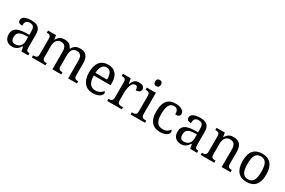

<svg xmlns="http://www.w3.org/2000/svg" viewBox="123 -2013 4866 3277"><g transform="rotate(30 2555.5 -375.0)"><path d="M147 -145Q147 -98.1 166.7 -75Q186.5 -51.8 228 -51.8Q258.3 -51.8 283 -61.5Q307.6 -71.3 325 -89.4Q342.3 -107.4 351.6 -133.3Q360.8 -159.2 360.8 -190.9V-272L296.9 -269Q254.4 -267.1 225.8 -258.5Q197.3 -250 179.7 -234.6Q162.1 -219.2 154.5 -196.8Q147 -174.3 147 -145ZM268.1 -496.1Q239.3 -496.1 221.4 -488Q203.6 -480 193.6 -465.3Q183.6 -450.7 180.2 -430.7Q176.8 -410.6 176.8 -387.2Q135.3 -387.2 113.5 -401.4Q91.8 -415.5 91.8 -450.2Q91.8 -476.1 106 -494.1Q120.1 -512.2 144.8 -523.7Q169.4 -535.2 202.1 -540.5Q234.9 -545.9 272 -545.9Q317.9 -545.9 352.1 -536.9Q386.2 -527.8 409.2 -507.3Q432.1 -486.8 443.6 -453.9Q455.1 -420.9 455.1 -373V-113.8Q455.1 -92.8 458.5 -79.1Q461.9 -65.4 469.2 -57.1Q476.6 -48.8 488.5 -45.4Q500.5 -42 517.1 -42H520V0H384.8L369.1 -85.9H360.8Q345.2 -64.9 330.6 -47.4Q315.9 -29.8 298.3 -17.1Q280.8 -4.4 258.5 2.7Q236.3 9.8 205.1 9.8Q171.9 9.8 143.3 0.2Q114.7 -9.3 94 -29.1Q73.2 -48.8 61.5 -78.9Q49.8 -108.9 49.8 -149.9Q49.8 -229.5 106.4 -268.1Q163.1 -306.6 277.8 -310.1L360.8 -313V-373Q360.8 -399.9 357.9 -422.6Q355 -445.3 345.2 -461.7Q335.4 -478 317.1 -487.1Q298.8 -496.1 268.1 -496.1Z M859.9 -42V0H590.8V-42H604Q621.1 -42 635.3 -44.4Q649.4 -46.9 659.7 -54.4Q669.9 -62 675.5 -76.2Q681.2 -90.3 681.2 -113.8V-425.8Q681.2 -447.8 675.3 -461.2Q669.4 -474.6 659.2 -481.9Q648.9 -489.3 634.8 -491.7Q620.6 -494.1 604 -494.1H601.1V-536.1H757.8L771 -455.1H775.9Q791 -482.9 807.6 -500.7Q824.2 -518.6 843 -528.6Q861.8 -538.6 882.6 -542.2Q903.3 -545.9 926.8 -545.9Q951.2 -545.9 973.1 -541Q995.1 -536.1 1013.9 -525.4Q1032.7 -514.6 1047.6 -497.3Q1062.5 -480 1071.8 -455.1H1080.1Q1095.2 -482.9 1112.8 -500.7Q1130.4 -518.6 1150.1 -528.6Q1169.9 -538.6 1191.7 -542.2Q1213.4 -545.9 1236.8 -545.9Q1274.9 -545.9 1305.2 -534.4Q1335.4 -522.9 1356.4 -499.3Q1377.4 -475.6 1388.7 -438.5Q1399.9 -401.4 1399.9 -350.1V-113.8Q1399.9 -90.3 1405.8 -76.2Q1411.6 -62 1421.9 -54.4Q1432.1 -46.9 1446.3 -44.4Q1460.4 -42 1477.1 -42H1480V0H1306.2V-345.2Q1306.2 -377.9 1300.5 -403.3Q1294.9 -428.7 1282.5 -446.3Q1270 -463.9 1250 -472.9Q1230 -481.9 1201.2 -481.9Q1169.9 -481.9 1148.7 -470Q1127.4 -458 1114.3 -437.5Q1101.1 -417 1095.5 -390.1Q1089.8 -363.3 1089.8 -333V-113.8Q1089.8 -90.3 1095.7 -76.2Q1101.6 -62 1111.8 -54.4Q1122.1 -46.9 1136.2 -44.4Q1150.4 -42 1167 -42H1169.9V0H996.1V-345.2Q996.1 -377.9 990.5 -403.3Q984.9 -428.7 972.4 -446.3Q960 -463.9 939.9 -472.9Q919.9 -481.9 891.1 -481.9Q858.4 -481.9 836.2 -468.8Q814 -455.6 800.3 -433.1Q786.6 -410.6 780.8 -381.3Q774.9 -352.1 774.9 -319.8V-108.9Q774.9 -86.9 781.5 -73.5Q788.1 -60.1 799.3 -53.2Q810.5 -46.4 825.4 -44.2Q840.3 -42 856.9 -42Z M1782.7 -492.2Q1727.1 -492.2 1697 -447Q1667 -401.9 1661.6 -314.9H1891.6Q1891.6 -354.5 1885.7 -387.2Q1879.9 -419.9 1867.2 -443.4Q1854.5 -466.8 1833.7 -479.5Q1813 -492.2 1782.7 -492.2ZM1794.9 9.8Q1740.7 9.8 1697.5 -8.5Q1654.3 -26.9 1624.5 -62Q1594.7 -97.2 1578.9 -148.2Q1563 -199.2 1563 -264.2Q1563 -404.3 1620.6 -475.1Q1678.2 -545.9 1784.7 -545.9Q1833 -545.9 1871.6 -530.8Q1910.2 -515.6 1937 -485.6Q1963.9 -455.6 1978.3 -410.9Q1992.7 -366.2 1992.7 -307.1V-261.2H1659.7Q1660.6 -206.5 1670.7 -167.2Q1680.7 -127.9 1699.5 -102.5Q1718.3 -77.1 1745.6 -65.2Q1772.9 -53.2 1808.6 -53.2Q1834.5 -53.2 1856.7 -59.1Q1878.9 -64.9 1897 -74.7Q1915 -84.5 1929 -96.9Q1942.9 -109.4 1951.7 -123Q1958.5 -120.1 1964.6 -110.8Q1970.7 -101.6 1970.7 -88.9Q1970.7 -73.7 1960 -56.4Q1949.2 -39.1 1927.2 -24.4Q1905.3 -9.8 1872.3 0Q1839.4 9.8 1794.9 9.8Z M2364.7 0H2076.2V-42H2079.1Q2096.2 -42 2111.1 -44.4Q2126 -46.9 2137 -54.4Q2147.9 -62 2154.5 -76.2Q2161.1 -90.3 2161.1 -113.8V-425.8Q2161.1 -447.8 2154.5 -461.2Q2147.9 -474.6 2136.7 -481.9Q2125.5 -489.3 2110.6 -491.7Q2095.7 -494.1 2079.1 -494.1H2076.2V-536.1H2230L2249 -437H2253.9Q2263.7 -459.5 2273.9 -479.2Q2284.2 -499 2299.1 -513.9Q2314 -528.8 2335.9 -537.4Q2357.9 -545.9 2391.1 -545.9Q2445.8 -545.9 2472.4 -526.9Q2499 -507.8 2499 -473.1Q2499 -457.5 2493.9 -444.3Q2488.8 -431.2 2477.5 -421.6Q2466.3 -412.1 2448.7 -407Q2431.2 -401.9 2405.8 -401.9Q2405.8 -443.4 2394 -461.7Q2382.3 -480 2353 -480Q2334.5 -480 2319.8 -469.5Q2305.2 -459 2294.2 -441.7Q2283.2 -424.3 2275.6 -401.9Q2268.1 -379.4 2263.4 -355.7Q2258.8 -332 2256.8 -308.6Q2254.9 -285.2 2254.9 -266.1V-108.9Q2254.9 -86.9 2261.5 -73.5Q2268.1 -60.1 2279.3 -53.2Q2290.5 -46.4 2305.4 -44.2Q2320.3 -42 2336.9 -42H2364.7Z M2550.3 -42Q2566.9 -42 2581.8 -44.2Q2596.7 -46.4 2607.9 -53.2Q2619.1 -60.1 2625.7 -73.5Q2632.3 -86.9 2632.3 -108.9V-425.8Q2632.3 -447.8 2625.7 -461.2Q2619.1 -474.6 2607.9 -481.9Q2596.7 -489.3 2581.8 -491.7Q2566.9 -494.1 2550.3 -494.1H2547.4V-536.1H2726.1V-113.8Q2726.1 -90.3 2732.7 -76.2Q2739.3 -62 2750.2 -54.4Q2761.2 -46.9 2776.4 -44.4Q2791.5 -42 2808.1 -42H2821.3V0H2537.1V-42ZM2618.2 -698.2Q2618.2 -715.8 2622.6 -727.5Q2627 -739.3 2634.8 -746.6Q2642.6 -753.9 2652.8 -756.8Q2663.1 -759.8 2675.3 -759.8Q2687 -759.8 2697.3 -756.8Q2707.5 -753.9 2715.1 -746.6Q2722.7 -739.3 2727.3 -727.5Q2731.9 -715.8 2731.9 -698.2Q2731.9 -680.7 2727.3 -668.9Q2722.7 -657.2 2715.1 -649.9Q2707.5 -642.6 2697.3 -639.4Q2687 -636.2 2675.3 -636.2Q2663.1 -636.2 2652.8 -639.4Q2642.6 -642.6 2634.8 -649.9Q2627 -657.2 2622.6 -668.9Q2618.2 -680.7 2618.2 -698.2Z M3117.2 9.8Q3067.4 9.8 3025.4 -5.6Q2983.4 -21 2953.1 -54.2Q2922.9 -87.4 2906 -139.4Q2889.2 -191.4 2889.2 -265.1Q2889.2 -345.2 2906 -399.2Q2922.9 -453.1 2952.9 -485.8Q2982.9 -518.6 3023.7 -532.2Q3064.5 -545.9 3111.8 -545.9Q3143.1 -545.9 3174.1 -539.8Q3205.1 -533.7 3230 -521Q3254.9 -508.3 3270.5 -489Q3286.1 -469.7 3286.1 -443.8Q3286.1 -409.2 3263.7 -395Q3241.2 -380.9 3196.8 -380.9Q3196.8 -404.3 3192.9 -425.3Q3189 -446.3 3179.4 -462.2Q3169.9 -478 3153.6 -487.1Q3137.2 -496.1 3111.8 -496.1Q3083 -496.1 3059.8 -485.4Q3036.6 -474.6 3020 -448.2Q3003.4 -421.9 2994.6 -377.4Q2985.8 -333 2985.8 -266.1Q2985.8 -159.7 3021.2 -107.4Q3056.6 -55.2 3137.2 -55.2Q3183.6 -55.2 3218.3 -74.7Q3252.9 -94.2 3270 -125Q3277.3 -119.1 3282.2 -109.4Q3287.1 -99.6 3287.1 -85.9Q3287.1 -68.8 3276.4 -51.8Q3265.6 -34.7 3244.4 -21Q3223.1 -7.3 3191.4 1.2Q3159.7 9.8 3117.2 9.8Z M3473.1 -145Q3473.1 -98.1 3492.9 -75Q3512.7 -51.8 3554.2 -51.8Q3584.5 -51.8 3609.1 -61.5Q3633.8 -71.3 3651.1 -89.4Q3668.5 -107.4 3677.7 -133.3Q3687 -159.2 3687 -190.9V-272L3623 -269Q3580.6 -267.1 3552 -258.5Q3523.4 -250 3505.9 -234.6Q3488.3 -219.2 3480.7 -196.8Q3473.1 -174.3 3473.1 -145ZM3594.2 -496.1Q3565.4 -496.1 3547.6 -488Q3529.8 -480 3519.8 -465.3Q3509.8 -450.7 3506.3 -430.7Q3502.9 -410.6 3502.9 -387.2Q3461.4 -387.2 3439.7 -401.4Q3418 -415.5 3418 -450.2Q3418 -476.1 3432.1 -494.1Q3446.3 -512.2 3470.9 -523.7Q3495.6 -535.2 3528.3 -540.5Q3561 -545.9 3598.1 -545.9Q3644 -545.9 3678.2 -536.9Q3712.4 -527.8 3735.4 -507.3Q3758.3 -486.8 3769.8 -453.9Q3781.2 -420.9 3781.2 -373V-113.8Q3781.2 -92.8 3784.7 -79.1Q3788.1 -65.4 3795.4 -57.1Q3802.7 -48.8 3814.7 -45.4Q3826.7 -42 3843.3 -42H3846.2V0H3710.9L3695.3 -85.9H3687Q3671.4 -64.9 3656.7 -47.4Q3642.1 -29.8 3624.5 -17.1Q3606.9 -4.4 3584.7 2.7Q3562.5 9.8 3531.2 9.8Q3498 9.8 3469.5 0.2Q3440.9 -9.3 3420.2 -29.1Q3399.4 -48.8 3387.7 -78.9Q3376 -108.9 3376 -149.9Q3376 -229.5 3432.6 -268.1Q3489.3 -306.6 3604 -310.1L3687 -313V-373Q3687 -399.9 3684.1 -422.6Q3681.2 -445.3 3671.4 -461.7Q3661.6 -478 3643.3 -487.1Q3625 -496.1 3594.2 -496.1Z M4186 -42V0H3917V-42H3925.3Q3942.4 -42 3957.3 -44.4Q3972.2 -46.9 3983.2 -54.4Q3994.1 -62 4000.7 -76.2Q4007.3 -90.3 4007.3 -113.8V-425.8Q4007.3 -447.8 4000.7 -461.2Q3994.1 -474.6 3982.9 -481.9Q3971.7 -489.3 3956.8 -491.7Q3941.9 -494.1 3925.3 -494.1H3922.4V-536.1H4084L4097.2 -455.1H4102.1Q4117.7 -482.9 4135 -500.7Q4152.3 -518.6 4171.6 -528.6Q4190.9 -538.6 4212.6 -542.2Q4234.4 -545.9 4258.3 -545.9Q4297.9 -545.9 4328.9 -534.4Q4359.9 -522.9 4381.6 -499.3Q4403.3 -475.6 4414.8 -438.5Q4426.3 -401.4 4426.3 -350.1V-113.8Q4426.3 -90.3 4431.9 -76.2Q4437.5 -62 4447.8 -54.4Q4458 -46.9 4472.2 -44.4Q4486.3 -42 4502.9 -42H4506.3V0H4332V-345.2Q4332 -377.9 4326.2 -403.3Q4320.3 -428.7 4307.4 -446.3Q4294.4 -463.9 4273.4 -472.9Q4252.4 -481.9 4222.2 -481.9Q4188 -481.9 4164.8 -468.8Q4141.6 -455.6 4127.4 -433.1Q4113.3 -410.6 4107.2 -381.3Q4101.1 -352.1 4101.1 -319.8V-108.9Q4101.1 -86.9 4107.7 -73.5Q4114.3 -60.1 4125.5 -53.2Q4136.7 -46.4 4151.6 -44.2Q4166.5 -42 4183.1 -42Z M5056.2 -269Q5056.2 -127.9 4996.3 -59.1Q4936.5 9.8 4821.3 9.8Q4767.1 9.8 4724.1 -7.3Q4681.2 -24.4 4651.1 -59.1Q4621.1 -93.8 4605.2 -146.2Q4589.4 -198.7 4589.4 -269Q4589.4 -409.2 4648.7 -477.5Q4708 -545.9 4824.2 -545.9Q4878.4 -545.9 4921.4 -529.1Q4964.4 -512.2 4994.4 -477.8Q5024.4 -443.4 5040.3 -391.4Q5056.2 -339.4 5056.2 -269ZM4686 -269Q4686 -213.4 4693.4 -170.9Q4700.7 -128.4 4717 -99.9Q4733.4 -71.3 4759.5 -56.6Q4785.6 -42 4823.2 -42Q4860.8 -42 4886.7 -56.6Q4912.6 -71.3 4928.7 -99.9Q4944.8 -128.4 4951.9 -170.9Q4959 -213.4 4959 -269Q4959 -324.7 4951.7 -366.7Q4944.3 -408.7 4928.2 -436.8Q4912.1 -464.8 4886 -479Q4859.9 -493.2 4822.3 -493.2Q4784.7 -493.2 4758.8 -479Q4732.9 -464.8 4716.8 -436.8Q4700.7 -408.7 4693.4 -366.7Q4686 -324.7 4686 -269Z"/></g></svg>

Font: Noto Serif
Style: Regular
Weight: 400
Designer: Monotype Design team
Foundry: Monotype Imaging Inc.
Version: Version 1.02